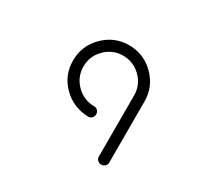

<svg xmlns="http://www.w3.org/2000/svg" viewBox="-82 -331 554 530"><g transform="rotate(30 194.5 -66.0)"><path d="M291.5 96.7Q284.7 96.7 279.8 92Q274.9 87.4 274.9 80.6V-113.8Q274.9 -147 251.2 -170.7Q227.5 -194.3 194.3 -194.3Q161.1 -194.3 137.5 -170.7Q113.8 -147 113.8 -113.8Q113.8 -80.6 137.5 -56.9Q161.1 -33.2 194.3 -33.2Q201.2 -33.2 205.8 -28.3Q210.4 -23.4 210.4 -16.6Q210.4 -9.8 205.8 -4.9Q201.2 0 194.3 0Q146 -1.5 113.3 -34.2Q80.6 -66.9 80.6 -113.8Q80.6 -160.6 114 -194.1Q147.5 -227.5 194.3 -227.5Q241.2 -227.5 274.7 -194.1Q308.1 -160.6 308.1 -113.8V80.6Q308.1 87.4 303.2 92Q298.3 96.7 291.5 96.7Z"/></g></svg>

Font: Neon Sans
Style: Regular
Weight: 400
Designer: GGBot
Version: 0.80